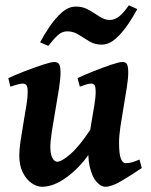

<svg xmlns="http://www.w3.org/2000/svg" viewBox="-20 -694 578 734"><path d="M522 -51.8Q483.4 -25.4 445.1 -2.7Q406.7 20 382.8 20Q365.7 20 348.9 1Q332 -18.1 323 -57.1Q314 -96.2 319.8 -156.2Q322.8 -186.5 328.9 -221.9Q335 -257.3 340.3 -289.6Q345.7 -321.8 345.7 -341.8Q345.7 -364.3 340.8 -369.4Q335.9 -374.5 327.6 -374.5Q321.3 -374.5 308.3 -370.6Q295.4 -366.7 285.2 -362.8L276.4 -395.5Q303.7 -408.2 339.4 -422.4Q375 -436.5 405.5 -446.8Q436 -457 447.8 -457Q461.4 -457 465.8 -447.8Q470.2 -438.5 470.2 -416Q470.2 -394.5 464.8 -359.6Q459.5 -324.7 452.6 -285.4Q445.8 -246.1 440.4 -210Q435.1 -173.8 435.1 -149.9Q435.1 -105.5 441.9 -87.9Q448.7 -70.3 460.9 -70.3Q473.6 -70.3 484.6 -73.5Q495.6 -76.7 513.2 -84ZM326.7 -200.2 321.3 -106.4Q283.7 -52.2 234.4 -16.1Q185.1 20 140.1 20Q121.6 20 101.6 6.6Q81.5 -6.8 67.6 -33.7Q53.7 -60.5 53.7 -100.1Q53.7 -122.1 58.6 -155.3Q63.5 -188.5 69.8 -224.9Q76.2 -261.2 81.1 -292.5Q85.9 -323.7 85.9 -341.8Q85.9 -364.3 80.3 -369.4Q74.7 -374.5 65.9 -374.5Q60.1 -374.5 45.4 -370.6Q30.8 -366.7 19.5 -362.8L11.7 -395.5Q39.6 -408.2 76.2 -422.4Q112.8 -436.5 144.3 -446.8Q175.8 -457 187.5 -457Q201.7 -457 206.5 -447.8Q211.4 -438.5 211.4 -416Q211.4 -394.5 205.6 -356Q199.7 -317.4 191.9 -273.7Q184.1 -230 178.2 -191.4Q172.4 -152.8 172.4 -131.8Q172.4 -104.5 180.4 -90.1Q188.5 -75.7 198.2 -75.7Q215.3 -75.7 249 -104.7Q282.7 -133.8 326.7 -200.2ZM504.9 -659.2Q490.7 -632.8 469.5 -601.1Q448.2 -569.3 422.4 -546.4Q396.5 -523.4 368.2 -523.4Q342.3 -523.4 321.3 -536.1Q300.3 -548.8 280.3 -561.5Q260.3 -574.2 237.3 -574.2Q217.3 -574.2 201.4 -559.8Q185.5 -545.4 164.6 -518.6L133.3 -532.2Q147 -558.6 168.5 -590.6Q189.9 -622.6 215.8 -645.8Q241.7 -668.9 270 -668.9Q297.4 -668.9 319.3 -656.2Q341.3 -643.6 360.6 -630.6Q379.9 -617.7 399.4 -617.7Q418.9 -617.7 436 -631.6Q453.1 -645.5 472.7 -673.8Z"/></svg>

Font: Gentium Plus
Style: Bold Italic
Weight: 700
Italic angle: -8°
Designer: Victor Gaultney, Annie Olsen, Iska Routamaa, Becca Hirsbrunner
Foundry: SIL International
Version: Version 6.101